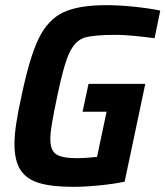

<svg xmlns="http://www.w3.org/2000/svg" viewBox="-20 -716 641 744"><path d="M36 -159Q36 -223 64 -347Q95 -495 130 -567Q165 -639 224 -667.5Q283 -696 393 -696Q441 -696 499.5 -690Q558 -684 601 -675L579 -568Q479 -581 429 -581Q341 -581 306 -569.5Q271 -558 249 -511.5Q227 -465 202 -344Q188 -277 181.5 -239Q175 -201 175 -177Q175 -133 198 -118Q221 -103 279 -103Q309 -103 356 -108L393 -283H300L323 -391H543L463 -12Q420 -3 364.5 2.5Q309 8 264 8Q180 8 131 -7Q82 -22 59 -58Q36 -94 36 -159Z"/></svg>

Font: Saira Semi Condensed SemiBold
Style: Italic
Weight: 600
Width: 4
Italic angle: -12°
Designer: Hector Gatti with collaboration of the Omnibus-Type team
Foundry: Omnibus-Type
Version: Version 1.001; ttfautohint (v1.8)